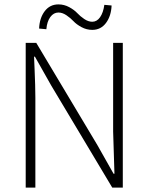

<svg xmlns="http://www.w3.org/2000/svg" viewBox="-20 -854 676 874"><path d="M97 0V-659H145L423 -194L497 -63H501L495 -255V-659H539V0H491L213 -465L139 -596H135Q136 -575 137.5 -537.5Q139 -500 140 -468.5Q141 -437 141 -409V0ZM400 -718Q374 -718 351 -730.5Q328 -743 314.5 -757.5Q301 -772 282.5 -784.5Q264 -797 246 -797Q224 -797 209 -776.5Q194 -756 191 -721L158 -724Q160 -772 183.5 -803Q207 -834 246 -834Q272 -834 295 -821.5Q318 -809 331.5 -794.5Q345 -780 363.5 -767.5Q382 -755 400 -755Q421 -755 435.5 -775.5Q450 -796 455 -832L488 -829Q486 -781 462.5 -749.5Q439 -718 400 -718Z"/></svg>

Font: Toshiba Sans Light
Style: Regular
Weight: 300
Designer: Paul D. Hunt
Foundry: Toshiba Corporation
Version: Version 2.020;PS 2.0;hotconv 1.0.86;makeotf.lib2.5.63406